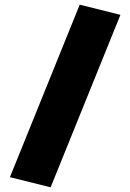

<svg xmlns="http://www.w3.org/2000/svg" viewBox="-20 -739 552 815"><path d="M194.9 56.1 22.1 13 318.4 -719.1 491.2 -676Z"/></svg>

Font: TitilliumWeb ExtraLight
Style: Regular
Weight: 400
Designer: Mohamed Gaber, Accademia di Belle Arti di Urbino and others
Foundry: Kief Type Foundry, Accademia di Belle Arti di Urbino and others
Version: Version 3.000; ttfautohint (v1.8.2)